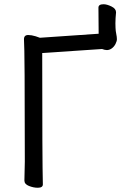

<svg xmlns="http://www.w3.org/2000/svg" viewBox="-20 -870 613 905"><path d="M158 15Q138 15 116.5 6.5Q95 -2 95 -19L97 -108Q97 -634 93 -685Q93 -705 113 -705Q128 -705 148 -699L168 -692L445 -711L444 -834Q444 -850 468 -850Q484 -850 505.5 -839.5Q527 -829 527 -812Q524 -782 524 -760Q524 -754 524.5 -739Q525 -724 528 -710Q531 -696 531 -685Q531 -676 524.5 -663Q518 -650 507 -642Q496 -634 484 -634Q474 -634 461 -639Q453 -639 179 -620Q179 -107 182 -1Q182 15 158 15Z"/></svg>

Font: ToneOZ-Pinyin-WenKai-Medium
Style: Medium
Weight: 700
Designer: Fontworks Inc.
Foundry: ToneOZ
Version: Version 0.240331